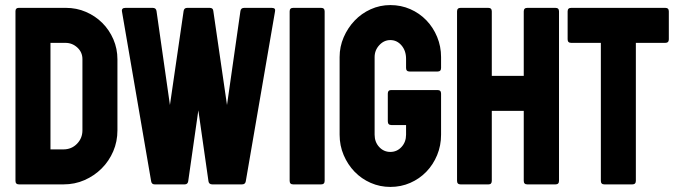

<svg xmlns="http://www.w3.org/2000/svg" viewBox="-20 -727 2657 757"><path d="M179 -138H230Q262 -138 283.5 -160Q305 -182 305 -213V-494Q305 -521 285 -539.5Q265 -558 238 -558H179ZM55 0Q41 0 41 -14V-683Q41 -696 54 -696H240Q282 -696 319 -680Q356 -664 383.5 -636.5Q411 -609 427 -572Q443 -535 443 -493V-213Q443 -169 426.5 -130.5Q410 -92 381 -63Q352 -34 313.5 -17Q275 0 230 0Z M461 -681Q458 -696 475 -696H582Q595 -696 597 -684L650 -313L704 -684Q706 -696 718 -696H807Q820 -696 821 -684L875 -313L928 -684Q930 -696 943 -696H1051Q1059 -696 1062.5 -693Q1066 -690 1064 -680L949 -12Q947 0 934 0H817Q804 0 802 -12L762 -292L722 -12Q720 0 708 0H590Q578 0 576 -12Z M1136 0Q1122 0 1122 -14V-682Q1122 -696 1136 -696H1246Q1260 -696 1260 -682V-14Q1260 0 1246 0Z M1519 10Q1478 10 1441.5 -6Q1405 -22 1378 -50Q1351 -78 1335 -115.5Q1319 -153 1319 -196V-502Q1319 -543 1335 -580Q1351 -617 1378 -645.5Q1405 -674 1441.5 -690.5Q1478 -707 1519 -707Q1561 -707 1597.5 -691Q1634 -675 1661 -647Q1688 -619 1703.5 -581.5Q1719 -544 1719 -502V-459Q1719 -445 1705 -445H1595Q1581 -445 1581 -459V-495Q1581 -527 1563 -548Q1545 -569 1519 -569Q1494 -569 1475.5 -549Q1457 -529 1457 -502V-196Q1457 -167 1475 -147.5Q1493 -128 1519 -128Q1545 -128 1563 -147.5Q1581 -167 1581 -196V-234H1523Q1509 -234 1509 -249V-358Q1509 -372 1522 -372H1705Q1719 -372 1719 -358V-196Q1719 -153 1703.5 -115.5Q1688 -78 1661 -50Q1634 -22 1597.5 -6Q1561 10 1519 10Z M1796 0Q1782 0 1782 -14V-682Q1782 -696 1796 -696H1905Q1919 -696 1919 -682V-428H2045V-682Q2045 -696 2059 -696H2170Q2184 -696 2184 -682V-14Q2184 0 2170 0H2059Q2045 0 2045 -14V-290H1919V-14Q1919 0 1906 0Z M2363 0Q2349 0 2349 -14V-558H2232Q2218 -558 2218 -572V-682Q2218 -696 2232 -696H2603Q2617 -696 2617 -682V-572Q2617 -558 2603 -558H2487V-14Q2487 0 2473 0Z"/></svg>

Font: AL Dynamic
Style: Bold
Weight: 700
Version: Version 1.000; ttfautohint (v1.8.2) -l 8 -r 50 -G 200 -x 14 